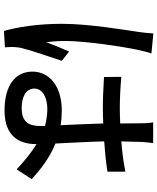

<svg xmlns="http://www.w3.org/2000/svg" viewBox="70 -850 815 996"><g transform="rotate(90 478.0 -352.5)"><path d="M154 -740C153 -715 149 -685 146 -662C135 -586 104 -406 104 -265C104 -137 122 -31 141 35L226 30C225 18 225 4 224 -6C224 -17 226 -36 228 -49C239 -98 272 -194 296 -265L248 -303C233 -269 213 -223 200 -184C195 -218 193 -250 193 -283C193 -384 222 -581 239 -658C243 -675 251 -714 258 -730ZM634 -152C634 -93 612 -57 542 -57C482 -57 440 -79 440 -123C440 -163 483 -190 546 -190C576 -190 605 -185 634 -178ZM910 -109C862 -152 803 -201 725 -232C722 -305 716 -390 714 -485C769 -489 822 -494 871 -502V-595C822 -585 770 -578 714 -574C715 -617 716 -657 717 -681C718 -700 720 -720 723 -739H615C619 -721 620 -695 620 -679C620 -655 621 -615 621 -568C595 -567 569 -566 542 -566C486 -566 433 -569 379 -574L380 -484C435 -481 487 -478 541 -478C568 -478 595 -479 621 -480C623 -406 627 -325 630 -259C606 -263 580 -265 554 -265C427 -265 352 -200 352 -113C352 -22 426 32 554 32C686 32 728 -43 728 -131V-134C772 -107 815 -72 859 -31Z"/></g></svg>

Font: Kinto Sans Med
Style: Regular
Weight: 500
Designer: Authors: Ryoko NISHIZUKA  (kana & ideographs); Paul D. Hunt (Latin, Greek & Cyrillic); Wenlong ZHANG  (bopomofo); Sandol
Foundry: Adobe Systems Incorporated, ookami Inc.
Version: Version 0.001